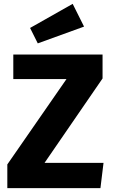

<svg xmlns="http://www.w3.org/2000/svg" viewBox="-20 -976 584 996"><path d="M512 -569 211 -131H517L501 0H18V-123L325 -566H49V-693H512ZM416 -838 176 -751 136 -831 357 -956Z"/></svg>

Font: Fira Sans BGR
Style: Bold
Weight: 700
Designer: bBox Type GmbH & Carrois Corporate GbR & Edenspiekermann AG
Foundry: bBox Type GmbH & Carrois Corporate GbR & Edenspiekermann AG
Version: Version 4.301